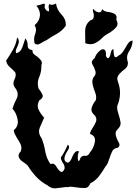

<svg xmlns="http://www.w3.org/2000/svg" viewBox="-20 -1038 781 1081"><path d="M247.1 5.4Q211.4 -13.7 184.1 -42.5Q156.7 -71.8 136.2 -105.5Q125 -116.7 108.4 -127.4Q91.8 -138.2 86.4 -151.9Q83.5 -159.2 85.4 -168Q87.4 -176.3 97.2 -186.5Q100.6 -196.3 100.6 -205.6Q100.6 -217.8 94.7 -228.5Q84.5 -247.6 73.2 -265.1Q66.9 -275.4 62.5 -285.2Q58.1 -294.9 57.6 -305.2Q80.6 -323.2 80.6 -351.1Q80.6 -357.9 79.1 -365.2Q72.3 -402.8 50.3 -425.8Q58.1 -453.1 73.7 -482.4Q79.6 -494.1 79.6 -506.3Q79.6 -524.4 65.9 -542.5Q55.7 -554.7 55.7 -568.8Q55.7 -578.6 60.5 -588.4Q68.4 -604 68.4 -616.7Q68.4 -624 65.9 -630.4Q52.2 -646 35.2 -660.6Q17.6 -675.3 14.6 -696.8Q35.2 -726.6 53.2 -758.8Q71.8 -791 76.2 -827.6Q84 -819.8 85.4 -812Q86.9 -804.2 85 -795.9Q81.5 -781.7 73.7 -766.6Q65.4 -752 71.3 -738.3Q96.7 -744.1 106.9 -774.9Q117.7 -805.2 123 -822.3Q135.7 -805.7 135.7 -783.7Q135.7 -782.7 135.7 -781.2Q135.7 -758.8 162.6 -755.9Q162.6 -754.4 162.6 -752.9Q162.6 -737.3 177.2 -728Q193.4 -717.8 205.6 -704.6Q211.9 -697.8 214.8 -689.5Q217.3 -680.7 212.9 -668.5Q212.9 -668.5 212.9 -662.1Q212.9 -632.3 200.7 -604Q192.9 -586.4 192.9 -567.9Q192.9 -553.7 197.3 -539.1Q210.9 -522.9 218.8 -505.4Q220.7 -501.5 220.7 -497.6Q220.7 -484.9 201.7 -473.1Q192.4 -456.1 192.4 -441.4Q192.4 -430.2 197.8 -419.4Q210 -395.5 228.5 -375.5Q216.8 -349.6 204.1 -319.8Q199.7 -309.1 199.7 -298.3Q199.7 -279.3 213.9 -260.3Q228.5 -224.6 234.9 -185.1Q241.7 -146 264.2 -113.8Q270 -116.7 274.9 -116.7Q287.6 -116.7 296.9 -100.6Q310.1 -78.1 321.8 -71.3Q327.1 -68.4 332.5 -71.8Q337.4 -74.7 343.3 -87.4Q343.8 -90.3 343.8 -92.8Q343.8 -107.4 334.5 -120.1Q323.7 -135.7 322.3 -150.9Q334.5 -168 344.2 -186.5Q354 -204.6 361.8 -223.6Q368.7 -218.3 368.7 -210Q368.7 -201.2 360.8 -189.5Q345.2 -167 342.8 -147.5Q341.8 -139.2 345.7 -132.3Q349.6 -125.5 362.3 -121.6Q376 -127 383.8 -147.9Q391.6 -168.9 402.3 -180.2Q406.7 -185.1 412.6 -187Q418.5 -188.5 425.8 -184.6Q418 -175.3 418 -153.3Q418 -130.9 423.3 -131.3Q425.3 -131.3 427.7 -135.7Q430.2 -139.6 433.1 -148.9Q442.4 -163.6 459.5 -160.6Q459.5 -160.6 462.9 -160.6Q477.5 -160.6 486.8 -180.7Q506.3 -201.2 513.7 -236.8Q515.1 -243.2 515.1 -248.5Q515.1 -274.4 486.8 -284.2Q487.8 -293.5 492.2 -301.8Q496.6 -310.5 502 -318.8Q512.2 -334.5 519.5 -350.6Q522.5 -356.9 522.5 -364.3Q522.5 -375 515.6 -386.2Q494.6 -403.3 494.6 -421.9Q494.6 -426.3 496.1 -430.7Q502.4 -453.1 519.5 -474.1Q521.5 -481.9 521.5 -490.2Q521.5 -503.9 515.6 -517.6Q506.8 -539.6 502 -560.5Q499.5 -571.8 500 -583Q501 -594.2 507.8 -605Q516.1 -613.3 517.6 -621.1Q519.5 -629.4 517.1 -637.7Q511.7 -656.7 500.5 -675.3Q497.1 -681.2 497.1 -687Q497.1 -699.2 513.2 -710.9Q519.5 -731.9 537.6 -748.5Q550.3 -760.7 560.1 -760.7Q564 -760.7 567.4 -758.8Q572.8 -755.9 575.2 -747.1Q577.6 -738.8 576.2 -723.1Q580.6 -714.8 584 -711.9Q587.4 -709.5 590.3 -710.4Q598.1 -714.4 603 -738.3Q607.9 -761.7 619.1 -761.2Q619.1 -761.2 619.1 -754.9Q619.1 -740.7 622.6 -725.6Q625 -715.8 631.3 -715.8Q637.7 -715.8 648.4 -725.6Q657.7 -730 665 -737.8Q671.9 -745.6 677.7 -755.4Q689 -773.4 699.2 -791Q709.5 -808.1 726.6 -809.6Q726.1 -777.8 707 -749.5Q695.3 -732.4 695.3 -712.9Q695.3 -700.2 700.2 -686.5Q700.2 -686.5 700.2 -683.1Q700.2 -661.1 682.6 -648.9Q664.1 -635.7 650.9 -620.1Q643.6 -611.8 641.1 -601.6Q638.7 -591.3 644.5 -576.7Q655.8 -545.4 655.8 -515.6Q655.8 -512.2 655.8 -508.8Q654.3 -475.1 640.1 -441.9Q638.7 -429.7 641.1 -417.5Q644 -405.3 647.9 -393.1Q655.3 -371.1 658.7 -349.1Q659.2 -346.7 659.2 -344.2Q659.2 -325.2 639.6 -307.6Q632.3 -299.8 631.3 -291.5Q630.4 -283.2 632.3 -274.4Q637.2 -254.9 648.4 -236.3Q652.8 -229 652.8 -222.7Q652.8 -212.9 642.6 -206.1Q619.6 -203.6 610.8 -184.1Q602.1 -164.6 594.7 -142.1Q591.3 -130.4 586.4 -119.1Q581.5 -108.4 573.7 -100.1Q557.6 -72.8 538.1 -46.9Q518.1 -20.5 488.8 -6.3Q478.5 20.5 457 20.5Q454.6 20.5 452.1 20.5Q432.6 20.5 411.6 17.1Q398.4 14.6 385.7 13.7Q373 12.2 362.3 15.6Q356.9 15.1 351.6 15.1Q335.4 17.1 302.7 21Q295.9 22.5 289.6 22.5Q266.6 22.5 247.1 5.4ZM174.8 -793.9Q171.9 -805.2 171.9 -816.4Q171.9 -831.5 177.7 -846.2Q182.6 -857.4 182.6 -868.7Q182.6 -882.3 175.3 -896.5Q202.1 -919.9 204.6 -949.2Q205.1 -952.6 205.1 -956.1Q205.1 -981.9 184.6 -1005.9Q205.6 -1009.8 221.2 -1016.1Q237.3 -1022.5 231 -999Q231.9 -985.8 246.6 -976.1Q250 -974.1 252.4 -974.1Q256.3 -974.1 256.3 -981Q256.3 -986.8 253.9 -997.1Q253.4 -1020 262.7 -1013.2Q266.1 -1010.7 271.5 -1010.7Q280.8 -1010.7 295.4 -1018.1Q299.8 -983.4 326.2 -956.1Q350.6 -931.6 350.6 -899.4Q350.6 -896 350.1 -892.6Q330.6 -864.7 300.3 -847.7Q269.5 -831.1 242.2 -812Q228 -806.2 208.5 -793.9Q200.2 -788.6 192.9 -787.6Q183.1 -786.6 174.8 -793.9ZM460.4 -794.4Q459.5 -818.8 459.5 -846.2Q459.5 -855.5 459.5 -864.7Q460 -902.3 490.2 -924.3Q496.6 -925.3 500.5 -928.2Q503.9 -931.6 505.9 -936Q508.3 -942.4 508.3 -949.7Q508.3 -958 505.4 -967.8Q500 -985.8 505.9 -987.3Q516.6 -972.2 534.2 -968.8Q536.6 -968.3 538.6 -968.3Q552.2 -968.3 554.7 -986.8Q566.9 -972.7 588.4 -970.7Q609.9 -968.3 624 -960.4Q631.3 -956.5 634.8 -948.7Q638.2 -941.4 634.8 -927.7Q641.6 -915 641.6 -904.3Q641.6 -894 634.8 -885.7Q621.6 -869.6 601.1 -856.4Q589.8 -849.6 579.1 -843.3Q567.9 -836.4 560.1 -829.1Q539.6 -807.1 516.1 -795.4Q503.4 -789.1 489.3 -789.1Q475.6 -789.1 460.4 -794.4Z"/></svg>

Font: Brazier Flame
Style: Regular
Weight: 400
Designer: Walter E Stewart
Version: 0.1